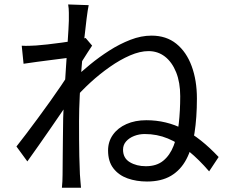

<svg xmlns="http://www.w3.org/2000/svg" viewBox="-20 -814 1040 872"><path d="M929.8 -35.7Q884.3 -88.7 838 -126.6Q791.7 -164.4 742.5 -184.9Q693.3 -205.3 637.5 -205.3Q612.2 -205.3 589.6 -196.6Q566.9 -187.8 552.9 -172Q538.8 -156.2 538.8 -134.2Q538.8 -95.8 569.5 -77.5Q600.1 -59.1 642.4 -59.1Q691.1 -59.1 721.4 -84Q751.8 -108.8 768.6 -152.2Q785.5 -195.6 792 -253.4Q798.5 -311.2 798.5 -377.1Q798.5 -439.7 779.9 -485.9Q761.3 -532 729.1 -557Q696.9 -581.9 654.4 -581.9Q615.9 -581.9 570.5 -562.3Q525.1 -542.6 479 -510.2Q432.8 -477.9 390.3 -438.9Q347.8 -399.9 315.4 -361.5L317.2 -457.6Q348.4 -487.6 389.4 -521.2Q430.3 -554.8 476.9 -584.6Q523.6 -614.4 572.4 -633.3Q621.2 -652.2 668 -652.2Q735.3 -652.2 781 -615.2Q826.7 -578.2 850.5 -513.6Q874.3 -449 874.3 -366.4Q874.3 -279.9 863.4 -210.1Q852.5 -140.4 826.6 -91.1Q800.8 -41.9 756.8 -15.7Q712.8 10.4 647.5 10.4Q599.7 10.4 559.5 -3.8Q519.3 -18.1 495.1 -49.3Q470.8 -80.4 470.8 -130.7Q470.8 -171 493 -202.1Q515.1 -233.2 554.4 -250.6Q593.7 -268 644.4 -268Q735.4 -268 813.8 -227.4Q892.2 -186.7 973 -100.9ZM302.1 -553Q290.4 -551.6 265.7 -548.3Q241 -545 210.1 -541.2Q179.3 -537.4 147.1 -533Q114.9 -528.6 87 -524.4L78.7 -606.4Q95.4 -605.4 110.7 -605.9Q126 -606.4 144.2 -607.4Q164.7 -608.8 195.2 -612.2Q225.8 -615.6 259.1 -620.2Q292.5 -624.7 322.1 -630.1Q351.7 -635.5 368.9 -641.5L398.4 -606.8Q389.8 -593.9 378.5 -576.6Q367.3 -559.4 356.3 -541.6Q345.3 -523.8 336.9 -509.6L306.2 -373.7Q289 -346.8 264.2 -310.4Q239.3 -273.9 211.3 -233.4Q183.2 -192.8 155.5 -153.2Q127.7 -113.5 104.2 -80.9L54.7 -148.7Q73.1 -172.1 99 -206Q124.8 -240 153.2 -278.6Q181.7 -317.1 208.7 -355.1Q235.7 -393.1 257.3 -424.9Q278.9 -456.7 290.4 -476.2L294.4 -527.2ZM292.7 -719.6Q292.7 -736.9 292.7 -756.2Q292.7 -775.5 289.5 -793.8L382.8 -790.6Q378.6 -771.3 373.2 -728.4Q367.7 -685.5 361.6 -627.8Q355.5 -570 350.4 -506.1Q345.4 -442.1 342.2 -379.4Q339 -316.6 339 -263.8Q339 -218.5 339.2 -180.4Q339.4 -142.3 340.2 -104.9Q341.1 -67.5 342.9 -22.5Q343.9 -9.5 345.2 7.4Q346.5 24.4 347.9 38.5H261.2Q262.5 27.6 263.4 9.5Q264.2 -8.7 264.2 -20.7Q264.5 -69.1 264.9 -106.3Q265.3 -143.5 265.7 -182.9Q266.1 -222.3 266.9 -277.1Q267.3 -299.5 269.3 -337.8Q271.3 -376 274.1 -422.6Q276.9 -469.2 280.2 -517.2Q283.5 -565.3 286.3 -607.9Q289.1 -650.5 290.9 -680.3Q292.7 -710.2 292.7 -719.6Z"/></svg>

Font: Noto Sans KR Thin
Style: Regular
Weight: 100
Designer: Ryoko NISHIZUKA 西塚涼子 (kana, bopomofo & ideographs); Paul D. Hunt (Latin, Greek & Cyrillic); Sandoll Communications 산돌커뮤니
Foundry: Adobe
Version: Version 2.004-H2;hotconv 1.0.118;makeotfexe 2.5.65603